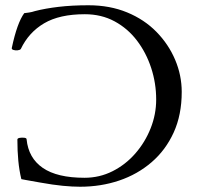

<svg xmlns="http://www.w3.org/2000/svg" viewBox="-20 -696 750 729"><path d="M284 13Q255 13 218.5 9.5Q182 6 132 -3Q58 -16 61 -16Q53 -49 49.5 -86Q46 -123 46 -166Q46 -171 54.5 -172.5Q63 -174 72 -173Q81 -172 81 -167Q88 -96 142.5 -58.5Q197 -21 301 -21Q358 -21 407.5 -46Q457 -71 494 -113.5Q531 -156 552 -209Q573 -262 573 -318Q573 -380 554 -438Q535 -496 500 -542Q465 -588 415 -615Q365 -642 302 -642Q206 -642 147.5 -607.5Q89 -573 59 -510Q56 -506 47 -505Q38 -504 30.5 -506.5Q23 -509 25 -515Q45 -609 72 -646Q80 -647 90.5 -648.5Q101 -650 113 -654Q152 -664 202.5 -670Q253 -676 316 -676Q397 -676 462.5 -649Q528 -622 574 -575Q620 -528 645 -469Q670 -410 670 -347Q670 -260 639.5 -193Q609 -126 555.5 -80Q502 -34 432.5 -10.5Q363 13 284 13Z"/></svg>

Font: Junicode SmExp
Style: Regular
Weight: 400
Width: 6
Designer: Peter S. Baker
Version: Version 2.205; ttfautohint (v1.8.4)